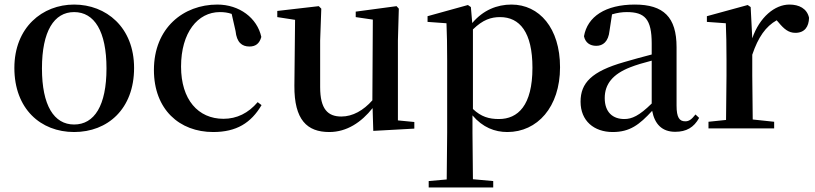

<svg xmlns="http://www.w3.org/2000/svg" viewBox="-20 -563 3573 842"><path d="M305 16C452 16 568 -85 568 -265C568 -444 445 -543 305 -543C166 -543 43 -443 43 -265C43 -86 158 16 305 16ZM305 -17C217 -17 164 -100 164 -263C164 -426 217 -510 305 -510C394 -510 447 -426 447 -263C447 -100 394 -17 305 -17Z M915 16C1017 16 1081 -24 1127 -102L1110 -115C1069 -67 1019 -42 960 -42C849 -42 774 -126 774 -271C774 -420 847 -510 944 -510C962 -510 979 -508 996 -502L1013 -427C1018 -377 1041 -359 1074 -359C1101 -359 1118 -372 1126 -401C1108 -484 1030 -543 933 -543C785 -543 655 -441 655 -256C655 -83 767 16 915 16Z M1617 11 1797 1V-28L1725 -35V-385L1729 -525L1719 -536L1540 -512V-488L1615 -477L1613 -123C1574 -79 1527 -52 1477 -52C1418 -52 1384 -84 1384 -181V-385L1389 -525L1378 -536L1196 -515V-488L1274 -476L1271 -187C1270 -37 1327 16 1424 16C1501 16 1565 -27 1614 -89Z M2205 16C2336 16 2436 -93 2436 -268C2436 -440 2345 -543 2223 -543C2160 -543 2099 -519 2051 -462L2045 -532L2032 -541L1855 -492V-467L1938 -461C1940 -412 1941 -366 1941 -299V19L1939 224L1860 231V259H2143V231L2054 223L2052 19V-57C2097 -4 2150 16 2205 16ZM2054 -434C2098 -477 2134 -488 2173 -488C2259 -488 2315 -422 2315 -266C2315 -100 2251 -41 2168 -41C2124 -41 2090 -51 2054 -85Z M2941 15C2990 15 3023 -4 3046 -46L3030 -61C3012 -38 3001 -31 2985 -31C2960 -31 2947 -47 2947 -100V-356C2947 -488 2890 -543 2764 -543C2635 -543 2556 -490 2541 -404C2547 -376 2567 -362 2595 -362C2624 -362 2648 -380 2653 -428L2664 -500C2687 -507 2708 -510 2729 -510C2807 -510 2838 -480 2838 -372V-324C2797 -313 2754 -302 2718 -291C2574 -250 2526 -199 2526 -117C2526 -33 2585 16 2667 16C2742 16 2784 -16 2840 -77C2851 -19 2883 15 2941 15ZM2838 -109C2783 -55 2751 -41 2718 -41C2667 -41 2632 -71 2632 -133C2632 -194 2667 -238 2744 -268C2769 -278 2803 -288 2838 -297Z M3163 0H3375V-29L3281 -39L3279 -232V-323C3305 -400 3338 -447 3386 -474L3394 -465C3418 -436 3438 -419 3468 -419C3509 -419 3527 -446 3528 -485C3519 -526 3484 -543 3442 -543C3378 -543 3311 -488 3279 -395L3272 -532L3259 -541L3080 -492V-467L3163 -461C3165 -412 3166 -369 3166 -301V-232L3164 -37L3087 -29V0Z"/></svg>

Font: Noto Serif SC SemiBold
Style: Regular
Weight: 600
Designer: Ryoko NISHIZUKA 西塚涼子 (kana & ideographs); Frank Grießhammer (Latin, Greek & Cyrillic); Wenlong ZHANG 张文龙 (bopomofo); San
Foundry: Adobe
Version: Version 2.001;hotconv 1.1.0;makeotfexe 2.6.0